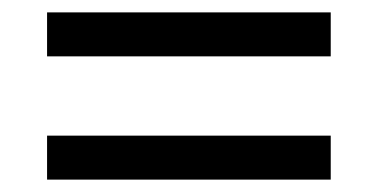

<svg xmlns="http://www.w3.org/2000/svg" viewBox="-20 -507 612 310"><path d="M56 -416V-487H514V-416ZM56 -217V-288H514V-217Z"/></svg>

Font: Noto Sans Shavian
Style: Regular
Weight: 400
Designer: Monotype Design Team
Foundry: Monotype Imaging Inc.
Version: Version 2.001; ttfautohint (v1.8.4.7-5d5b)